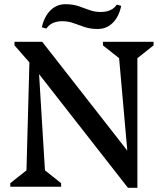

<svg xmlns="http://www.w3.org/2000/svg" viewBox="-20 -889 780 914"><path d="M29 0V-17L106 -78L120 -592L49 -673V-690H181L586 -172L547 -612L470 -673V-690H711V-673L634 -612V5H589L166 -536L194 -78L271 -17V0ZM445 -751Q411 -751 383.5 -760Q356 -769 331 -778.5Q306 -788 277 -788Q224 -788 201 -753L179 -759Q191 -811 220.5 -840Q250 -869 291 -869Q326 -869 353 -860Q380 -851 405 -841.5Q430 -832 459 -832Q513 -832 536 -867L557 -861Q546 -809 516.5 -780Q487 -751 445 -751Z"/></svg>

Font: Platypi
Style: Regular
Weight: 400
Designer: David Sargent
Foundry: Bolt Cutter Type
Version: Version 1.200; ttfautohint (v1.8.4.7-5d5b)